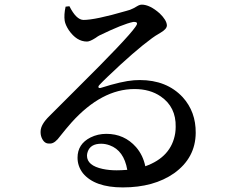

<svg xmlns="http://www.w3.org/2000/svg" viewBox="-20 -775 1040 833"><path d="M486.3 -36.1Q503.9 -36.1 532.2 -38.1Q517.6 -122.1 456.1 -144.5Q437.5 -151.4 418.9 -151.4Q372.1 -151.4 360.4 -116.2Q357.4 -107.4 357.4 -99.6Q357.4 -56.6 425.8 -42Q453.1 -36.1 486.3 -36.1ZM264.6 -746.1 281.2 -748Q310.5 -689.5 341.8 -688.5Q393.6 -688.5 527.3 -727.5Q537.1 -730.5 543.9 -732.4Q555.7 -736.3 580.1 -751Q587.9 -754.9 594.7 -754.9Q629.9 -754.9 672.9 -716.8Q703.1 -687.5 704.1 -665Q704.1 -649.4 677.7 -633.8Q649.4 -617.2 639.6 -609.4Q564.5 -554.7 446.3 -441.4Q423.8 -419.9 412.1 -407.2Q403.3 -398.4 409.2 -393.6Q413.1 -392.6 417 -393.6Q508.8 -422.9 561.5 -426.8Q574.2 -427.7 586.9 -427.7Q703.1 -427.7 772.5 -353.5Q830.1 -290 829.1 -198.2Q828.1 -89.8 735.4 -23.4Q647.5 38.1 512.7 38.1Q390.6 38.1 339.8 -23.4Q316.4 -53.7 316.4 -90.8Q316.4 -150.4 373 -178.7Q404.3 -194.3 441.4 -194.3Q519.5 -194.3 570.3 -136.7Q600.6 -101.6 610.4 -53.7Q723.6 -93.8 740.2 -197.3Q742.2 -210.9 742.2 -224.6Q744.1 -310.5 677.7 -356.4Q630.9 -388.7 563.5 -388.7Q420.9 -388.7 290 -243.2Q266.6 -216.8 241.2 -184.6Q218.8 -153.3 199.2 -152.3Q195.3 -152.3 191.4 -152.3Q170.9 -152.3 160.2 -178.7Q155.3 -191.4 156.2 -206.1Q157.2 -235.4 194.3 -271.5Q197.3 -274.4 199.2 -276.4Q232.4 -310.5 312.5 -389.6Q532.2 -607.4 567.4 -658.2Q583 -678.7 564.5 -679.7Q560.5 -679.7 557.6 -679.7Q513.7 -670.9 411.1 -621.1Q405.3 -618.2 394.5 -610.4Q370.1 -594.7 357.4 -594.7Q312.5 -594.7 278.3 -644.5Q263.7 -667 260.7 -684.6Q256.8 -710.9 264.6 -746.1Z"/></svg>

Font: GenYoMin JP SemiBold
Style: Regular
Weight: 600
Version: Version 1.001;PS 1;hotconv 16.6.51;makeotf.lib2.5.65220 DEVE